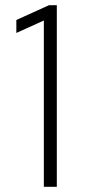

<svg xmlns="http://www.w3.org/2000/svg" viewBox="-20 -720 326 740"><path d="M149 0V-641L43 -593V-643L169 -700H199V0Z"/></svg>

Font: Red Hat Text Light
Style: Regular
Weight: 300
Designer: Pentagram, MCKL
Foundry: Pentagram, MCKL
Version: Version 1.023; ttfautohint (v1.8.3)